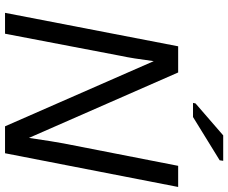

<svg xmlns="http://www.w3.org/2000/svg" viewBox="-92 -815 907 763"><g transform="rotate(90 361.5 -433.5)"><path d="M589 0H482L223 -591Q212 -506 202 -460L114 0H31L164 -688H268L528 -95Q543 -197 550 -233L639 -688H723ZM445 -747H389L391 -757L518 -867H619L617 -853Z"/></g></svg>

Font: Libra Sans
Style: Italic
Weight: 400
Italic angle: -12°
Foundry: Context Ltd
Version: Version 1.002